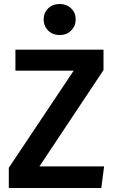

<svg xmlns="http://www.w3.org/2000/svg" viewBox="-20 -939 573 959"><path d="M177 -108H500L486 0H24V-101L348 -586H57V-691H497V-589ZM358 -842Q358 -809 335.5 -786.5Q313 -764 278 -764Q243 -764 220.5 -786.5Q198 -809 198 -842Q198 -875 220.5 -897Q243 -919 278 -919Q313 -919 335.5 -897Q358 -875 358 -842Z"/></svg>

Font: Qnwhxotralxmqkhsjrfbfhwcoqn
Style: Regular
Weight: 500
Designer: Carrois Corporate & Edenspiekermann
Foundry: Carrois Corporate GbR & Edenspiekermann AG
Version: Version 2.001